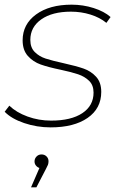

<svg xmlns="http://www.w3.org/2000/svg" viewBox="-25 -543 515 823"><path d="M-5 -64 15 -90Q45 -61 93 -43.5Q141 -26 194 -26Q280 -26 328 -58Q376 -90 376 -146Q376 -178 357 -196.5Q338 -215 310 -224.5Q282 -234 235 -244Q182 -255 149.5 -266.5Q117 -278 94.5 -303Q72 -328 72 -370Q72 -439 129.5 -481Q187 -523 282 -523Q331 -523 376.5 -508.5Q422 -494 449 -470L431 -445Q403 -468 363 -480.5Q323 -493 279 -493Q199 -493 152 -460Q105 -427 105 -372Q105 -339 124 -320Q143 -301 170.5 -292Q198 -283 248 -272Q302 -260 333.5 -249Q365 -238 387 -214Q409 -190 409 -149Q409 -78 350.5 -37.5Q292 3 192 3Q133 3 78.5 -15.5Q24 -34 -5 -64ZM183 148Q183 157 180.5 163.5Q178 170 172 181L131 260H108L144 177Q135 174 129 166.5Q123 159 123 149Q123 137 131.5 128Q140 119 153 119Q166 119 174.5 127.5Q183 136 183 148Z"/></svg>

Font: Montserrat Alternates ExLight
Style: Italic
Weight: 275
Italic angle: -11.3°
Designer: Julieta Ulanovsky
Foundry: Julieta Ulanovsky
Version: Version 7.200